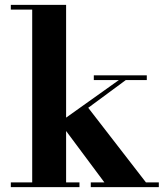

<svg xmlns="http://www.w3.org/2000/svg" viewBox="-20 -770 687 790"><path d="M24.5 -19.5V0H307V-19.5H252V-231L409.5 -19.5H353.5V0H633.5V-19.5H580.5L343 -326.5L497.5 -440.5H584V-460H366V-440.5H469L252 -286V-750H24.5V-730.5H112.5V-19.5Z"/></svg>

Font: Bodoni* 11pt
Style: Bold
Weight: 700
Version: Version 2.3